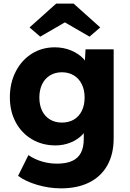

<svg xmlns="http://www.w3.org/2000/svg" viewBox="-20 -801 710 1051"><path d="M79 161.6 135.6 48Q168 70.4 208.3 82.6Q248.6 94.8 292.6 94.8Q342.4 94.8 374.8 80.1Q407.2 65.4 422.9 35.5Q438.6 5.6 438.6 -41V-129.4L464 -124.2Q457.6 -91.8 431.7 -64.3Q405.8 -36.8 366.7 -20.9Q327.6 -5 283.8 -5Q212.2 -5 155.3 -38.4Q98.4 -71.8 66.2 -131.6Q34 -191.4 34 -268.4Q34 -346.6 66 -409.1Q98 -471.6 153.8 -506.8Q209.6 -542 279.6 -542Q327.8 -542 369 -524.9Q410.2 -507.8 436.8 -479.5Q463.4 -451.2 469 -419.6L441.6 -411L448.2 -531H602.2V-44Q602.2 42.6 567.6 104.1Q533 165.6 468.3 197.8Q403.6 230 314.2 230Q248.6 230 184.1 211Q119.6 192 79 161.6ZM443.2 -267.2Q443.2 -308.6 427.7 -340Q412.2 -371.4 384.1 -388.4Q356 -405.4 318.8 -405.4Q282 -405.4 253.9 -388.4Q225.8 -371.4 210.6 -340Q195.4 -308.6 195.4 -267.2Q195.4 -225.8 210.6 -194.6Q225.8 -163.4 253.9 -146.7Q282 -130 318.8 -130Q356.4 -130 384.5 -146.5Q412.6 -163 427.9 -194.4Q443.2 -225.8 443.2 -267.2ZM141.8 -650.8 287.4 -781.2H383L528.6 -650.8L470.2 -600.4L320.2 -687.2H350.2L200.2 -600.4Z"/></svg>

Font: Easer Grotesk Variable
Style: Regular
Weight: 400
Designer: Boardeaser, Bonnie Shaver-Troup, Thomas Jockin
Foundry: Lexend
Version: Version 1.001;Glyphs 3.1.2 (3151)